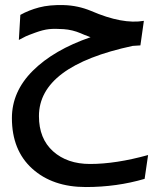

<svg xmlns="http://www.w3.org/2000/svg" viewBox="-20 -470 617 774"><path d="M62 -410Q96 -429 137.5 -440Q179 -451 236.5 -449.5Q294 -448 347 -426Q474 -371 560 -386L546 -287Q524 -285 515 -285Q137 -204 137 -2Q137 89 194 140Q251 191 343 191Q447 191 577 155L563 251Q451 284 326 284Q192 284 110 210Q28 136 28 6Q28 -101 112.5 -185Q197 -269 345 -320Q313 -332 305 -336Q272 -350 236.5 -352.5Q201 -355 177.5 -352.5Q154 -350 122.5 -338.5Q91 -327 84 -323.5Q77 -320 56 -309Z"/></svg>

Font: LT Superior Semi-bold
Style: Regular
Weight: 600
Designer: Daniel Lyons
Foundry: LyonsType
Version: Version 1.0